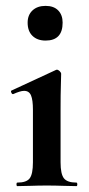

<svg xmlns="http://www.w3.org/2000/svg" viewBox="-20 -633 303 653"><path d="M39 0Q36 0 36 -6Q36 -12 39 -12Q70 -12 81 -26.5Q92 -41 92 -81V-260Q92 -293 85.5 -308.5Q79 -324 62 -324Q55 -324 45.5 -321Q36 -318 25 -313Q21 -312 18.5 -318Q16 -324 19 -325L170 -395Q172 -396 173 -396Q178 -396 183 -391Q188 -386 188 -382Q188 -370 187 -342Q186 -314 186 -262V-81Q186 -41 197.5 -26.5Q209 -12 240 -12Q243 -12 243 -6Q243 0 240 0Q220 0 194 -1Q168 -2 139 -2Q111 -2 85 -1Q59 0 39 0ZM135 -495Q107 -495 90.5 -511Q74 -527 74 -556Q74 -582 90.5 -597.5Q107 -613 135 -613Q163 -613 178 -597.5Q193 -582 193 -556Q193 -495 135 -495Z"/></svg>

Font: Cormorant Garamond Light
Style: Regular
Weight: 300
Designer: Christian Thalmann (Catharsis Fonts)
Foundry: Catharsis Fonts
Version: Version 4.001